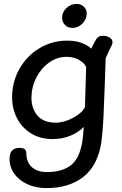

<svg xmlns="http://www.w3.org/2000/svg" viewBox="-20 -713 625 983"><path d="M556 -497Q556 -491 553 -483Q538 -454 521 -415L516 -268Q514 -235 512 -171Q509 -64 499 14Q481 134 407.5 192Q334 250 218 250Q164 250 121 230.5Q78 211 53.5 177Q29 143 29 101Q29 72 41.5 58Q54 44 82 44Q115 44 115 73Q115 117 143 142.5Q171 168 219 168Q296 168 341 134.5Q386 101 401 15Q405 -7 409 -63Q381 -35 340 -18Q299 -1 249 -1Q186 -1 139 -30Q92 -59 67 -108Q42 -157 42 -215Q42 -293 79 -359.5Q116 -426 181 -465.5Q246 -505 324 -505Q367 -505 398.5 -493Q430 -481 447 -464Q465 -500 473 -513Q483 -530 507 -530Q525 -530 540.5 -521Q556 -512 556 -497ZM415 -165 421 -369Q415 -388 387 -405Q359 -422 321 -422Q272 -422 230.5 -392Q189 -362 165 -314Q141 -266 141 -213Q141 -157 172 -121Q203 -85 265 -85Q309 -85 355.5 -110.5Q402 -136 415 -165ZM298 -623Q298 -651 320.5 -672Q343 -693 372 -693Q394 -693 409 -679Q424 -665 424 -644Q424 -615 402 -592.5Q380 -570 351 -570Q328 -570 313 -585Q298 -600 298 -623Z"/></svg>

Font: Mali Medium
Style: Italic
Weight: 500
Italic angle: -10°
Version: Version 1.000; ttfautohint (v1.6)